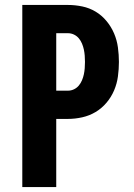

<svg xmlns="http://www.w3.org/2000/svg" viewBox="-20 -755 540 775"><path d="M70 0V-735H254Q283 -735 312 -729Q341 -723 366 -708Q391 -693 410 -670Q429 -647 440.5 -620Q452 -593 456 -563.5Q460 -534 460 -505Q460 -476 456 -446.5Q452 -417 440.5 -390Q429 -363 410 -340.5Q391 -318 366 -303Q341 -288 312 -281.5Q283 -275 254 -275H207V0ZM254 -389Q267 -389 278.5 -394.5Q290 -400 298 -409.5Q306 -419 311 -431Q316 -443 318.5 -455Q321 -467 322 -479.5Q323 -492 323 -505Q323 -518 322 -530.5Q321 -543 318.5 -555Q316 -567 311 -579Q306 -591 298 -600.5Q290 -610 278.5 -615.5Q267 -621 254 -621H207V-389Z"/></svg>

Font: Iosevka Heavy
Style: Regular
Weight: 900
Monospace: yes
Designer: Belleve Invis
Foundry: Belleve Invis
Version: Version 32.5.0; ttfautohint (v1.8.4)